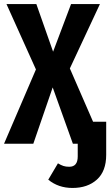

<svg xmlns="http://www.w3.org/2000/svg" viewBox="-25 -712 546 951"><path d="M501 -109V55Q501 136 455 177.5Q409 219 334 219Q264 219 214 178L262 97Q277 106 289 110Q301 114 318 114Q360 114 360 63V0H336L236 -279L140 0H-5L153 -368L7 -692H155L238 -456L327 -692H470L321 -373L436 -109Z"/></svg>

Font: Fira Sans Compressed SemiBold
Style: Regular
Weight: 600
Width: 1
Designer: bBox Type GmbH & Carrois Corporate GbR & Edenspiekermann AG
Foundry: bBox Type GmbH & Carrois Corporate GbR & Edenspiekermann AG
Version: Version 4.301